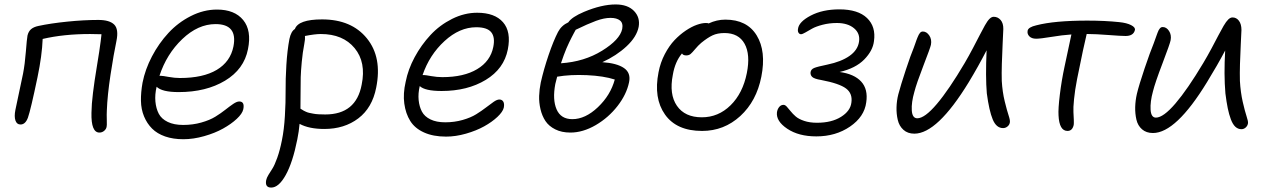

<svg xmlns="http://www.w3.org/2000/svg" viewBox="-20 -578 5678 859"><path d="M424.8 15.1Q387.2 15.1 389.2 -73.2Q389.6 -110.8 396 -162.6Q402.3 -214.4 412.4 -274.7Q422.4 -335 423.8 -346.2Q432.1 -402.3 434.1 -424.8L382.8 -425.8Q265.1 -425.8 170.9 -403.8Q168 -329.1 147.9 -232.9Q117.2 -85.9 105 -51.8Q93.8 -21 71.8 -21Q55.2 -21 49.1 -38.8Q43 -56.6 48.8 -85.9Q53.7 -109.9 66.4 -169.4Q79.1 -229 83 -248Q91.3 -290.5 95.7 -346.9Q100.1 -403.3 103 -418.9Q107.4 -437.5 119.1 -447.5Q130.9 -457.5 151.9 -461.9Q206.1 -473.6 280.8 -481.2Q355.5 -488.8 419.9 -488.8Q470.2 -488.8 491 -468Q511.7 -447.3 501 -395Q488.8 -337.4 474.6 -244.4Q460.4 -151.4 458 -84Q457 -67.4 457.8 -40.5Q458.5 -13.7 457 -11.2Q455.6 -1 446.3 7.1Q437 15.1 424.8 15.1Z M800.3 44.9Q754.4 44.9 718.8 32.5Q683.1 20 660.4 -2.7Q637.7 -25.4 624.5 -57.1Q611.3 -88.9 610.6 -126.7Q609.9 -164.6 617.7 -208Q629.4 -267.6 659.9 -325.7Q690.4 -383.8 733.4 -430.4Q776.4 -477.1 833.7 -506.1Q891.1 -535.2 950.7 -535.2Q1029.8 -535.2 1068.1 -488.3Q1106.4 -441.4 1089.4 -357.9Q1071.8 -268.1 986.8 -217Q901.9 -166 779.3 -166Q704.6 -166 680.7 -189.9Q672.4 -154.8 675.3 -123.5Q678.2 -92.3 690.4 -69.1Q702.6 -45.9 730.5 -32.5Q758.3 -19 799.3 -19Q842.8 -19 880.6 -29.8Q918.5 -40.5 943.4 -55.9Q968.3 -71.3 988 -86.9Q1007.8 -102.5 1023.7 -113.3Q1039.6 -124 1050.3 -124Q1075.7 -124 1068.4 -88.9Q1064 -69.3 1039.1 -46.1Q1014.2 -22.9 977.8 -2.7Q941.4 17.6 893.3 31.2Q845.2 44.9 800.3 44.9ZM700.7 -238.8Q707.5 -238.8 734.4 -233.9Q761.2 -229 784.7 -229Q888.7 -229 949.7 -265.4Q1010.7 -301.8 1024.4 -370.1Q1043.9 -470.2 944.3 -470.2Q865.7 -470.2 795.4 -403.1Q725.1 -335.9 693.4 -238.8Z M1431.2 -1Q1362.3 -1 1320.3 -23.9Q1317.4 9.8 1310.1 45.9Q1289.6 148.9 1258.3 205.1Q1227.1 261.2 1193.4 261.2Q1164.6 261.2 1170.9 228Q1172.9 217.8 1181.2 204.1Q1189.5 190.4 1199 175.8Q1208.5 161.1 1220.5 127.7Q1232.4 94.2 1241.2 49.8Q1251 2.4 1254.6 -59.3Q1258.3 -121.1 1257.8 -171.9Q1257.3 -222.7 1261.2 -287.4Q1265.1 -352.1 1274.9 -403.8Q1282.2 -438 1299.3 -448.2Q1314.9 -491.2 1420.9 -491.2Q1552.7 -491.2 1621.6 -406.2Q1690.4 -321.3 1663.1 -186Q1645.5 -95.7 1583 -48.3Q1520.5 -1 1431.2 -1ZM1341.3 -380.9Q1334 -343.3 1330.1 -301.5Q1326.2 -259.8 1325.4 -232.7Q1324.7 -205.6 1324.7 -158.7Q1324.7 -111.8 1324.2 -91.8L1330.6 -87.9Q1336.4 -84 1338.9 -82.8Q1341.3 -81.5 1348.6 -78.1Q1356 -74.7 1363 -73.2Q1370.1 -71.8 1380.9 -69.6Q1391.6 -67.4 1405.3 -66.7Q1418.9 -65.9 1435.1 -65.9Q1573.2 -65.9 1598.1 -199.2Q1618.7 -299.3 1566.7 -362.5Q1514.6 -425.8 1415 -425.8Q1389.2 -425.8 1344.2 -417Q1345.7 -401.4 1341.3 -380.9Z M1975.6 33.2Q1918 33.2 1877 14.6Q1835.9 -3.9 1815.4 -36.9Q1794.9 -69.8 1788.8 -114.5Q1782.7 -159.2 1794.9 -211.9Q1805.7 -267.6 1835.2 -322.3Q1864.7 -377 1906 -421.4Q1947.3 -465.8 2002.4 -493.4Q2057.6 -521 2114.7 -521Q2193.4 -521 2230.5 -478.5Q2267.6 -436 2252 -356.9Q2234.9 -270 2153.1 -220.5Q2071.3 -170.9 1955.6 -170.9Q1881.3 -170.9 1857.9 -192.9Q1850.1 -159.7 1853 -130.1Q1856 -100.6 1867.7 -78.6Q1879.4 -56.6 1906 -43.7Q1932.6 -30.8 1971.7 -30.8Q2013.2 -30.8 2049.8 -41.3Q2086.4 -51.8 2110.6 -66.9Q2134.8 -82 2154.1 -96.9Q2173.3 -111.8 2188.5 -122.3Q2203.6 -132.8 2213.9 -132.8Q2226.1 -132.8 2231.7 -123.3Q2237.3 -113.8 2233.9 -96.2Q2229.5 -77.6 2205.3 -54.9Q2181.2 -32.2 2146 -12.7Q2110.8 6.8 2064.7 20Q2018.6 33.2 1975.6 33.2ZM1877.9 -242.2Q1883.3 -242.2 1909.2 -237.5Q1935.1 -232.9 1959 -232.9Q2055.2 -232.9 2114.7 -268.6Q2174.3 -304.2 2187 -368.2Q2195.8 -411.6 2177.7 -433.8Q2159.7 -456.1 2110.8 -456.1Q2036.1 -456.1 1968.8 -394.3Q1901.4 -332.5 1870.6 -242.2Z M2531.7 15.1Q2492.7 15.1 2464.1 0.7Q2435.5 -13.7 2420.4 -36.4Q2405.3 -59.1 2398.2 -89.1Q2391.1 -119.1 2392.1 -148.9Q2393.1 -178.7 2399.4 -209Q2412.6 -267.6 2434.3 -331.5Q2456.1 -395.5 2476.6 -435.1Q2492.2 -464.4 2522.5 -478Q2538.6 -502 2592.8 -524.9Q2671.9 -558.1 2734.4 -558.1Q2788.1 -558.1 2816.4 -529.1Q2844.7 -500 2837.4 -458Q2828.6 -413.1 2783.2 -370.8Q2737.8 -328.6 2674.8 -299.8Q2739.7 -295.4 2771.5 -273.7Q2803.2 -252 2794.4 -210Q2783.2 -155.8 2742.9 -103.8Q2702.6 -51.8 2645.3 -18.3Q2587.9 15.1 2531.7 15.1ZM2711.4 -498Q2682.6 -498 2646.2 -484.6Q2609.9 -471.2 2555.7 -444.8Q2554.2 -442.4 2547.6 -429.9Q2541 -417.5 2537.4 -410.4Q2533.7 -403.3 2526.6 -388.7Q2519.5 -374 2514.2 -361.3Q2508.8 -348.6 2502.2 -330.8Q2495.6 -313 2489.7 -294.9Q2593.8 -301.8 2673.6 -351.1Q2753.4 -400.4 2763.7 -448.2Q2768.6 -474.6 2753.9 -486.3Q2739.3 -498 2711.4 -498ZM2464.4 -202.1Q2451.2 -132.3 2470.2 -88.6Q2489.3 -44.9 2540.5 -44.9Q2598.6 -44.9 2655 -98.4Q2711.4 -151.9 2730.5 -222.2Q2680.7 -238.3 2606.2 -241.7Q2531.7 -245.1 2472.7 -234.9Q2470.2 -227.5 2464.4 -202.1Z M3121.1 7.8Q3007.3 7.8 2955.3 -65.4Q2903.3 -138.7 2926.3 -254.9Q2934.6 -298.3 2954.3 -335.9Q2974.1 -373.5 2997.8 -398.4Q3021.5 -423.3 3048.1 -441.2Q3074.7 -459 3097.7 -467Q3120.6 -475.1 3138.2 -475.1Q3147.5 -475.1 3150.4 -473.1Q3187 -490.2 3225.1 -490.2Q3322.3 -490.2 3365.5 -419.4Q3408.7 -348.6 3386.2 -234.9Q3364.7 -125.5 3292 -58.8Q3219.2 7.8 3121.1 7.8ZM2990.2 -243.2Q2973.1 -156.2 3008.5 -104.7Q3043.9 -53.2 3120.1 -53.2Q3193.8 -53.2 3248.5 -106.9Q3303.2 -160.6 3321.3 -251Q3337.9 -334 3311.3 -382.1Q3284.7 -430.2 3221.2 -430.2Q3189.9 -430.2 3167.7 -419.7Q3145.5 -409.2 3117.2 -386.2Q3103 -374 3090.1 -358.4Q3077.1 -342.8 3069.6 -336.4Q3062 -330.1 3050.3 -330.1Q3035.6 -330.1 3031.2 -338.9Q3000 -301.8 2990.2 -243.2Z M3632.3 32.2Q3553.2 32.2 3502.2 -2Q3451.2 -36.1 3456.1 -76.2Q3458.5 -90.3 3466.3 -99.6Q3474.1 -108.9 3485.4 -108.9Q3492.7 -108.9 3500.2 -100.6Q3507.8 -92.3 3517.1 -80.6Q3526.4 -68.8 3539.8 -57.1Q3553.2 -45.4 3577.9 -37.1Q3602.5 -28.8 3635.3 -28.8Q3700.7 -28.8 3742.7 -55.2Q3784.7 -81.5 3789.1 -119.1Q3794.9 -159.7 3765.1 -182.1Q3735.4 -204.6 3653.3 -220.2Q3623.5 -225.1 3614.3 -233.4Q3605 -241.7 3606.4 -254.9Q3608.4 -268.1 3622.6 -273.9Q3636.7 -279.8 3682.1 -289.1Q3743.2 -301.8 3780.3 -327.6Q3817.4 -353.5 3823.2 -391.1Q3829.1 -428.2 3800.8 -451.7Q3772.5 -475.1 3724.1 -475.1Q3690.4 -475.1 3660.4 -467.3Q3630.4 -459.5 3613.5 -450Q3596.7 -440.4 3583 -432.6Q3569.3 -424.8 3564.5 -424.8Q3556.6 -424.8 3552.5 -431.6Q3548.3 -438.5 3550.3 -449.2Q3554.2 -480.5 3607.2 -508.3Q3660.2 -536.1 3735.4 -536.1Q3818.8 -536.1 3859.1 -497.3Q3899.4 -458.5 3890.1 -394Q3885.3 -351.6 3846.7 -312Q3808.1 -272.5 3736.3 -255.9Q3801.8 -247.1 3833 -212.9Q3864.3 -178.7 3855.5 -120.1Q3847.2 -55.7 3783 -11.7Q3718.8 32.2 3632.3 32.2Z M4070.8 20Q4041 20 4022 2.9Q4002.9 -14.2 3996.6 -41.3Q3990.2 -68.4 3991 -97.7Q3991.7 -127 3999 -155.8Q4009.8 -196.8 4032.5 -265.4Q4055.2 -334 4067.9 -363.8Q4070.8 -371.1 4074.5 -382.1Q4078.1 -393.1 4080.3 -398.7Q4082.5 -404.3 4085.4 -411.6Q4088.4 -418.9 4090.6 -422.9Q4092.8 -426.8 4095.7 -430.4Q4098.6 -434.1 4101.8 -435.5Q4105 -437 4108.9 -437Q4125.5 -437 4137.5 -419.4Q4149.4 -401.9 4145 -377.9Q4142.6 -365.2 4111.3 -284.4Q4080.1 -203.6 4070.8 -167Q4057.1 -119.6 4059.3 -84.2Q4061.5 -48.8 4084 -48.8Q4117.2 -48.8 4171.4 -112.8Q4225.6 -176.8 4295.9 -295.9Q4314.5 -327.6 4333.5 -363.8Q4352.5 -399.9 4363.8 -422.1Q4375 -444.3 4386.5 -464.6Q4397.9 -484.9 4407.2 -493.9Q4416.5 -502.9 4425.8 -502.9Q4444.3 -502.9 4456.8 -488.5Q4469.2 -474.1 4468.8 -448.2Q4468.3 -432.1 4465.8 -383.3Q4463.4 -334.5 4462.2 -292.2Q4460.9 -250 4461.9 -215.8Q4464.8 -166.5 4475.1 -124.5Q4485.4 -82.5 4492.7 -60.8Q4500 -39.1 4498 -29.8Q4496.1 -19 4487.3 -12Q4478.5 -4.9 4467.8 -4.9Q4437.5 -4.9 4421.4 -43.7Q4405.3 -82.5 4395 -160.2Q4388.7 -233.4 4394 -353Q4356.9 -280.8 4314 -210Q4173.3 20 4070.8 20Z M4755.9 7.8Q4719.2 7.8 4715.8 -62Q4713.9 -90.8 4721.7 -154.8Q4729.5 -218.8 4742.7 -279.8Q4749 -310.5 4759.5 -358.6Q4770 -406.7 4773.4 -423.8Q4731 -420.9 4682.9 -412.8Q4634.8 -404.8 4615.7 -404.8Q4595.7 -404.8 4585.2 -415.5Q4574.7 -426.3 4577.6 -440.9Q4580.6 -456.5 4616.7 -464.8Q4697.3 -485.8 4844.7 -485.8Q4923.3 -485.8 4987.8 -479Q5021 -475.6 5040.5 -465.6Q5060.1 -455.6 5057.6 -443.8Q5051.3 -417 5015.6 -417Q4995.6 -417 4938.7 -421.4Q4881.8 -425.8 4847.7 -425.8H4841.8Q4829.6 -377.4 4798.8 -224.1Q4789.1 -174.3 4785.2 -134.3Q4781.2 -94.2 4782.5 -76.7Q4783.7 -59.1 4784.2 -41.5Q4784.7 -23.9 4783.7 -19Q4777.8 7.8 4755.9 7.8Z M5138.2 17.1Q5108.4 17.1 5089.4 0.5Q5070.3 -16.1 5064.2 -43Q5058.1 -69.8 5058.8 -99.1Q5059.6 -128.4 5066.4 -158.2Q5075.7 -197.3 5100.8 -271.7Q5126 -346.2 5141.6 -383.8Q5144.5 -391.6 5148.2 -402.1Q5151.9 -412.6 5154.1 -418.5Q5156.2 -424.3 5158.9 -431.6Q5161.6 -439 5163.8 -442.9Q5166 -446.8 5168.9 -450.4Q5171.9 -454.1 5175 -455.6Q5178.2 -457 5182.1 -457Q5198.7 -457 5210.2 -439.5Q5221.7 -421.9 5217.3 -397.9Q5214.8 -383.3 5181.2 -295.2Q5147.5 -207 5138.2 -168.9Q5125.5 -122.6 5127.7 -87.2Q5129.9 -51.8 5151.4 -51.8Q5184.6 -51.8 5238.8 -115Q5293 -178.2 5363.3 -295.9Q5381.8 -326.7 5400.9 -362.5Q5419.9 -398.4 5431.4 -420.4Q5442.9 -442.4 5454.3 -462.2Q5465.8 -481.9 5475.3 -491Q5484.9 -500 5494.1 -500Q5511.7 -500 5522.9 -485.1Q5534.2 -470.2 5534.2 -443.8Q5533.7 -428.7 5531.2 -380.6Q5528.8 -332.5 5527.6 -291.3Q5526.4 -250 5527.3 -215.8Q5530.3 -164.6 5540 -122.1Q5549.8 -79.6 5557.1 -57.6Q5564.5 -35.6 5563.5 -26.9Q5562 -15.6 5553.5 -7.8Q5544.9 0 5534.2 0Q5518.6 0 5506.8 -11Q5495.1 -22 5486.8 -44.2Q5478.5 -66.4 5472.9 -93.8Q5467.3 -121.1 5462.4 -160.2Q5455.1 -245.1 5461.4 -352.1Q5426.3 -285.6 5380.4 -210.9Q5241.2 17.1 5138.2 17.1Z"/></svg>

Font: Shantell Sans Irregular
Style: Italic
Weight: 300
Italic angle: -11.31°
Designer: Stephen Nixon, Anya Danilova, Shantell Martin
Foundry: Arrow Type
Version: Version 1.006;[9816181b4]